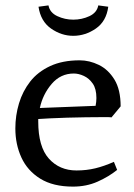

<svg xmlns="http://www.w3.org/2000/svg" viewBox="-20 -684 499 713"><path d="M403 -83 415 -53Q384 -28 342.5 -9.5Q301 9 251 9Q177 9 129.5 -20.5Q82 -50 59.5 -99Q37 -148 37 -207Q37 -255 50.5 -300Q64 -345 92 -381Q120 -417 166 -438.5Q212 -460 276 -460Q312 -460 347 -443Q382 -426 405 -388.5Q428 -351 428 -289L394 -248Q390 -249 380.5 -249Q371 -249 357 -249Q332 -249 298 -248.5Q264 -248 229 -247Q194 -246 165 -244.5Q136 -243 122 -242V-233Q122 -139 161.5 -95Q201 -51 264 -51Q301 -51 334 -59Q367 -67 403 -83ZM338 -320Q338 -354 324.5 -373.5Q311 -393 291.5 -402Q272 -411 254 -411Q205 -411 172 -372.5Q139 -334 128 -283L335 -291Q338 -306 338 -320ZM123 -659 160 -664Q165 -637 193 -624Q221 -611 252 -611Q284 -611 312 -624Q340 -637 345 -664L382 -659Q375 -605 336 -578Q297 -551 252 -551Q208 -551 169.5 -578Q131 -605 123 -659Z"/></svg>

Font: Average
Style: Regular
Weight: 400
Designer: Eduardo Tunni
Foundry: Eduardo Rodriguez Tunni
Version: Version 1.003; ttfautohint (v1.8.4.7-5d5b)